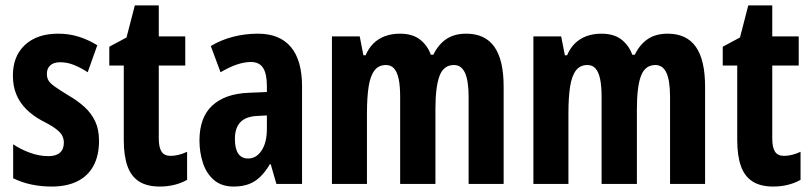

<svg xmlns="http://www.w3.org/2000/svg" viewBox="-20 -682 3006 712"><path d="M347.2 -160.2Q347.2 -104.5 326.4 -66.7Q305.7 -28.8 266.4 -9.5Q227.1 9.8 171.9 9.8Q132.3 9.8 96.4 2.2Q60.5 -5.4 28.8 -21V-147Q55.2 -128.9 89.8 -116Q124.5 -103 160.2 -103Q187.5 -103 202.1 -115.7Q216.8 -128.4 216.8 -152.8Q216.8 -166.5 210.9 -178.5Q205.1 -190.4 187.5 -203.9Q169.9 -217.3 134.8 -234.9Q101.1 -253.4 77.1 -277.3Q53.2 -301.3 40.5 -332Q27.8 -362.8 27.8 -401.9Q27.8 -474.1 72.8 -515.6Q117.7 -557.1 195.8 -557.1Q235.8 -557.1 271.2 -546.1Q306.6 -535.2 340.8 -514.2L305.2 -414.1Q281.7 -429.7 255.9 -440.4Q230 -451.2 203.1 -451.2Q179.2 -451.2 166.5 -439.7Q153.8 -428.2 153.8 -408.2Q153.8 -394 159.7 -383.8Q165.5 -373.5 182.9 -361.1Q200.2 -348.6 233.9 -328.1Q267.6 -308.6 293 -285.6Q318.4 -262.7 332.8 -232.4Q347.2 -202.1 347.2 -160.2Z M612.8 -104Q626.5 -104 641.8 -107.7Q657.2 -111.3 673.8 -119.1V-15.1Q652.3 -2.9 626.7 3.4Q601.1 9.8 572.3 9.8Q525.4 9.8 495.8 -9Q466.3 -27.8 452.6 -66.2Q439 -104.5 439 -163.1V-439H385.3V-508.8L449.2 -543L480 -662.1H568.8V-546.9H667V-439H568.8V-168Q568.8 -135.7 578.9 -119.9Q588.9 -104 612.8 -104Z M937 -557.1Q1016.6 -557.1 1058.3 -508.1Q1100.1 -459 1100.1 -361.8V0H1004.9L983.9 -73.2H981Q964.4 -45.4 945.6 -26.9Q926.8 -8.3 902.8 0.7Q878.9 9.8 846.7 9.8Q801.3 9.8 773.2 -14.6Q745.1 -39.1 732.4 -78.1Q719.7 -117.2 719.7 -161.1Q719.7 -246.6 767.1 -290.5Q814.5 -334.5 901.9 -337.9L969.7 -340.8V-362.8Q969.7 -407.7 955.8 -429.9Q941.9 -452.1 910.2 -452.1Q886.7 -452.1 858.9 -442.9Q831.1 -433.6 797.9 -414.1L761.7 -511.2Q798.8 -533.7 843.3 -545.4Q887.7 -557.1 937 -557.1ZM969.7 -253.9 933.1 -252Q891.6 -250 871.3 -228.8Q851.1 -207.5 851.1 -167Q851.1 -130.4 863.5 -112.3Q876 -94.2 899.9 -94.2Q930.7 -94.2 950.2 -124Q969.7 -153.8 969.7 -204.1Z M1709 -557.1Q1778.8 -557.1 1813.2 -508.5Q1847.7 -460 1847.7 -359.9V0H1717.8V-321.8Q1717.8 -382.8 1704.3 -411.9Q1690.9 -440.9 1663.6 -440.9Q1625 -440.9 1609.9 -400.4Q1594.7 -359.9 1594.7 -276.9V0H1463.9V-323.2Q1463.9 -363.8 1458.3 -389.6Q1452.6 -415.5 1441.2 -428.2Q1429.7 -440.9 1411.6 -440.9Q1383.8 -440.9 1368.4 -420.4Q1353 -399.9 1346.9 -360.1Q1340.8 -320.3 1340.8 -261.2V0H1210.9V-546.9H1314L1327.6 -477.1H1335.9Q1346.7 -502.9 1364.7 -520.8Q1382.8 -538.6 1407.7 -547.9Q1432.6 -557.1 1462.9 -557.1Q1510.3 -557.1 1538.1 -534.9Q1565.9 -512.7 1577.6 -479H1586.9Q1605.5 -517.1 1635 -537.1Q1664.6 -557.1 1709 -557.1Z M2456.1 -557.1Q2525.9 -557.1 2560.3 -508.5Q2594.7 -460 2594.7 -359.9V0H2464.8V-321.8Q2464.8 -382.8 2451.4 -411.9Q2438 -440.9 2410.6 -440.9Q2372.1 -440.9 2356.9 -400.4Q2341.8 -359.9 2341.8 -276.9V0H2210.9V-323.2Q2210.9 -363.8 2205.3 -389.6Q2199.7 -415.5 2188.2 -428.2Q2176.8 -440.9 2158.7 -440.9Q2130.9 -440.9 2115.5 -420.4Q2100.1 -399.9 2094 -360.1Q2087.9 -320.3 2087.9 -261.2V0H1958V-546.9H2061L2074.7 -477.1H2083Q2093.8 -502.9 2111.8 -520.8Q2129.9 -538.6 2154.8 -547.9Q2179.7 -557.1 2210 -557.1Q2257.3 -557.1 2285.2 -534.9Q2313 -512.7 2324.7 -479H2334Q2352.5 -517.1 2382.1 -537.1Q2411.6 -557.1 2456.1 -557.1Z M2887.7 -104Q2901.4 -104 2916.7 -107.7Q2932.1 -111.3 2948.7 -119.1V-15.1Q2927.2 -2.9 2901.6 3.4Q2876 9.8 2847.2 9.8Q2800.3 9.8 2770.8 -9Q2741.2 -27.8 2727.5 -66.2Q2713.9 -104.5 2713.9 -163.1V-439H2660.2V-508.8L2724.1 -543L2754.9 -662.1H2843.8V-546.9H2941.9V-439H2843.8V-168Q2843.8 -135.7 2853.8 -119.9Q2863.8 -104 2887.7 -104Z"/></svg>

Font: Open Sans Condensed
Style: Regular
Weight: 400
Width: 3
Designer: Monotype Design Team
Foundry: Monotype Imaging Inc.
Version: Version 3.000